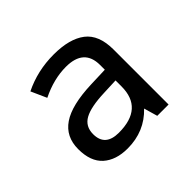

<svg xmlns="http://www.w3.org/2000/svg" viewBox="-96 -826 545 545"><g transform="rotate(-45 177.0 -553.5)"><path d="M259.8 -391.1 248 -432.1Q203.1 -384.8 134.8 -384.8Q88.4 -384.8 61.3 -408.9Q34.2 -433.1 34.2 -482.9Q34.2 -532.7 71.8 -558.3Q109.4 -584 189.9 -586.9L247.1 -588.9V-607.9Q247.1 -672.9 174.8 -672.9Q126 -672.9 75.2 -647.9L54.2 -694.8Q109.9 -722.2 174.8 -722.2Q238.3 -722.2 271.7 -696.5Q305.2 -670.9 305.2 -611.8V-391.1ZM94.2 -482.9Q94.2 -434.1 148.9 -434.1Q247.1 -434.1 247.1 -522V-545.9L199.2 -543.9Q144.5 -542 119.4 -528.1Q94.2 -514.2 94.2 -482.9Z"/></g></svg>

Font: Sahel FD
Style: FD
Weight: 400
Foundry: Saber Rastikerdar (saber.rastikerdar@gmail.com)
Version: Version 3.3.1